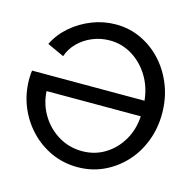

<svg xmlns="http://www.w3.org/2000/svg" viewBox="-105 -822 946 935"><g transform="rotate(15 368.0 -355.0)"><path d="M364 5Q294 5 233 -22.5Q172 -50 125.5 -99Q79 -148 53 -212Q27 -276 27 -349Q27 -362 28 -374Q29 -386 30 -392H597Q590 -461 556.5 -515Q523 -569 471.5 -600.5Q420 -632 359 -632Q313 -632 272 -615Q231 -598 201 -568Q171 -538 158 -499L73 -538Q99 -591 145 -630.5Q191 -670 248.5 -692.5Q306 -715 367 -715Q436 -715 495.5 -687Q555 -659 600 -609.5Q645 -560 670.5 -494.5Q696 -429 696 -353Q696 -278 670.5 -212.5Q645 -147 599.5 -98.5Q554 -50 494 -22.5Q434 5 364 5ZM366 -76Q429 -76 480 -107Q531 -138 563 -191.5Q595 -245 599 -314H124Q128 -247 161.5 -193Q195 -139 248.5 -107.5Q302 -76 366 -76Z"/></g></svg>

Font: Raleway Medium
Style: Regular
Weight: 500
Designer: Matt McInerney, Pablo Impallari, Rodrigo Fuenzalida
Foundry: Matt McInerney, Pablo Impallari, Rodrigo Fuenzalida
Version: Version 4.026